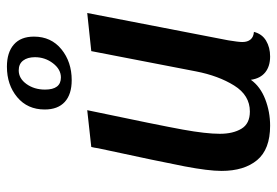

<svg xmlns="http://www.w3.org/2000/svg" viewBox="-146 -654 820 569"><g transform="rotate(-90 264.5 -370.0)"><path d="M42 -124Q42 -163 55.5 -233.5Q69 -304 109 -489Q111 -503 113 -510L222 -522Q177 -308 164.5 -239Q152 -170 152 -129Q152 -90 167 -65Q182 -40 218 -40Q266 -40 295 -86.5Q324 -133 337 -200L397 -510L510 -522L429 -104Q424 -74 424 -62Q424 -47 431.5 -38Q439 -29 454 -28Q448 -4 428 8Q408 20 381 20Q352 20 334 5.5Q316 -9 312 -37Q292 -9 254.5 5.5Q217 20 176 20Q106 20 74 -18.5Q42 -57 42 -124ZM224 -648Q224 -699 260.5 -729.5Q297 -760 351 -760Q393 -760 416.5 -739.5Q440 -719 440 -680Q440 -629 402.5 -598.5Q365 -568 311 -568Q269 -568 246.5 -588.5Q224 -609 224 -648ZM379 -677Q379 -699 369 -712Q359 -725 340 -725Q316 -725 299.5 -702Q283 -679 283 -647Q283 -600 319 -600Q343 -600 361 -623.5Q379 -647 379 -677Z"/></g></svg>

Font: Sansita SW
Style: Italic
Weight: 400
Italic angle: -11°
Designer: Pablo Cosgaya
Foundry: Omnibus-Type
Version: Version 1.000